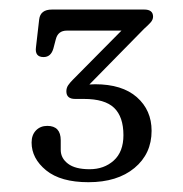

<svg xmlns="http://www.w3.org/2000/svg" viewBox="-20 -720 374 392"><path d="M289.5 -453Q289.5 -406 254.5 -377Q219.5 -348 160.5 -348Q104 -348 74.2 -372.2Q44.5 -396.5 44.5 -429Q44.5 -444.5 53.5 -453.8Q62.5 -463 76.5 -463Q104 -463 104 -433.5V-414Q104 -397 118.8 -385.8Q133.5 -374.5 163 -374.5Q192.5 -374.5 212.2 -392.2Q232 -410 232 -444Q232 -481.5 213 -499.8Q194 -518 151.5 -518H133.5Q115.5 -518 115.5 -533.5Q115.5 -540.5 119.2 -546Q123 -551.5 129 -557.5L228 -657.5H116.5Q98.5 -657.5 94 -640L89 -621Q84 -603.5 69 -603.5Q50.5 -603.5 53.5 -624L60 -680.5Q62.5 -700.5 86 -700.5H274.5Q292.5 -700.5 292.5 -686Q292.5 -680 287.8 -674.5Q283 -669 274.5 -661.5L162.5 -547.5Q168.5 -548 174 -548Q229.5 -548 259.5 -521.5Q289.5 -495 289.5 -453Z"/></svg>

Font: Fraunces 9pt SuperSoft Light
Style: Regular
Weight: 300
Version: Version 1.000;[b76b70a41]